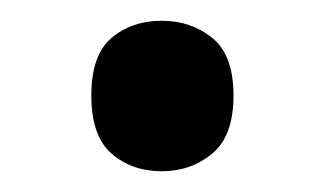

<svg xmlns="http://www.w3.org/2000/svg" viewBox="-20 -246 313 185"><path d="M68 -154Q68 -193 87.5 -209.5Q107 -226 136 -226Q164 -226 184.5 -209.5Q205 -193 205 -154Q205 -115 184.5 -98Q164 -81 136 -81Q107 -81 87.5 -98Q68 -115 68 -154Z"/></svg>

Font: Noto Sans Kannada UI Medium
Style: Regular
Weight: 500
Designer: Jelle Bosma - Monotype Design Team
Foundry: Monotype Imaging Inc.
Version: Version 2.005; ttfautohint (v1.8.4.7-5d5b)